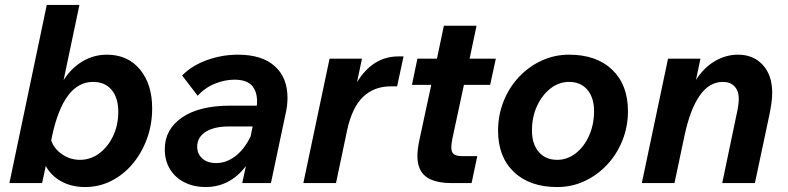

<svg xmlns="http://www.w3.org/2000/svg" viewBox="-20 -740 3186 776"><path d="M18 0 169 -720H301L237 -416Q268 -465 313.5 -492Q359 -519 412 -519Q496 -519 545.5 -459.5Q595 -400 595 -302Q595 -236 573.5 -178Q552 -120 515 -76.5Q478 -33 429 -8.5Q380 16 324 16Q270 16 228.5 -6.5Q187 -29 165 -69L150 0ZM190 -188 187 -172Q199 -138 231.5 -116Q264 -94 303 -94Q346 -94 381 -120Q416 -146 437 -190Q458 -234 458 -288Q458 -345 431 -377Q404 -409 356 -409Q237 -409 190 -188Z M959 0 974 -69Q910 16 810 16Q764 16 726.5 -2.5Q689 -21 667.5 -55.5Q646 -90 646 -137Q646 -217 715.5 -265Q785 -313 911 -313H1018Q1023 -361 1002 -389.5Q981 -418 927 -418Q889 -418 849 -402Q809 -386 779 -353L716 -435Q757 -476 817.5 -497.5Q878 -519 942 -519Q1038 -519 1090 -473Q1142 -427 1142 -344Q1142 -313 1134 -279L1075 0ZM854 -81Q895 -81 931.5 -109Q968 -137 993 -189L1001 -229H907Q845 -229 811 -207Q777 -185 777 -147Q777 -118 797.5 -99.5Q818 -81 854 -81Z M1206 0 1312 -503H1443L1423 -408Q1487 -512 1590 -512H1611L1585 -391H1559Q1492 -391 1447.5 -348.5Q1403 -306 1383 -214L1338 0Z M1675 -174 1723 -397H1645L1667 -503H1746L1774 -636H1906L1878 -503H1984L1961 -397H1855L1808 -178Q1804 -158 1804 -144Q1804 -125 1814 -117Q1824 -109 1849 -109H1909L1886 0H1808Q1735 0 1701 -26.5Q1667 -53 1667 -110Q1667 -123 1669 -139Q1671 -155 1675 -174Z M1993 -212Q1993 -275 2015.5 -331Q2038 -387 2077.5 -429Q2117 -471 2169 -495Q2221 -519 2280 -519Q2391 -519 2454.5 -458Q2518 -397 2518 -291Q2518 -228 2495.5 -172Q2473 -116 2433.5 -74Q2394 -32 2342.5 -8Q2291 16 2232 16Q2121 16 2057 -45Q1993 -106 1993 -212ZM2232 -94Q2273 -94 2307 -120.5Q2341 -147 2361 -192Q2381 -237 2381 -291Q2381 -345 2354 -377Q2327 -409 2280 -409Q2239 -409 2205 -382.5Q2171 -356 2150.5 -311.5Q2130 -267 2130 -212Q2130 -158 2157.5 -126Q2185 -94 2232 -94Z M2574 0 2680 -503H2811L2793 -417Q2824 -466 2868.5 -492.5Q2913 -519 2963 -519Q3025 -519 3063 -477.5Q3101 -436 3101 -365Q3101 -346 3098 -324Q3095 -302 3089 -273L3031 0H2899L2956 -273Q2961 -294 2963.5 -312Q2966 -330 2966 -340Q2966 -372 2949 -390.5Q2932 -409 2902 -409Q2847 -409 2808.5 -354.5Q2770 -300 2747 -194L2706 0Z"/></svg>

Font: Wix Madefor Text
Style: Bold Italic
Weight: 700
Italic angle: -12°
Designer: Dalton Maag Ltd
Foundry: Dalton Maag Ltd
Version: Version 3.100